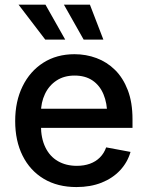

<svg xmlns="http://www.w3.org/2000/svg" viewBox="-20 -776 620 808"><path d="M301.8 11.2Q222.2 11.2 164.3 -23.4Q106.4 -58.1 75.2 -120.6Q43.9 -183.1 43.9 -266.6Q43.9 -349.6 75 -412.8Q106 -476.1 162.1 -512Q218.3 -547.9 293.5 -547.9Q342.3 -547.9 386.2 -531.5Q430.2 -515.1 464.1 -481.7Q498 -448.2 517.8 -396.7Q537.6 -345.2 537.6 -274.4V-237.8H101.1V-318.4H481.4L431.2 -292.5Q431.2 -341.8 415.5 -379.2Q399.9 -416.5 369.4 -437.3Q338.9 -458 293.9 -458Q249.5 -458 217.8 -437Q186 -416 169.2 -380.4Q152.3 -344.7 152.3 -301.8V-248.5Q152.3 -194.3 170.9 -156Q189.5 -117.7 223.6 -97.9Q257.8 -78.1 303.2 -78.1Q333.5 -78.1 358.2 -86.9Q382.8 -95.7 400.4 -113.3Q418 -130.9 426.8 -155.8L529.3 -136.7Q516.6 -92.8 485.4 -59.3Q454.1 -25.9 407.5 -7.3Q360.8 11.2 301.8 11.2ZM332 -609.4 249 -756.3H358.4L415 -609.4ZM170.4 -609.4 58.1 -756.3H171.4L254.4 -609.4Z"/></svg>

Font: V-Inter
Style: Medium-500
Weight: 500
Designer: Rasmus Andersson
Foundry: rsms
Version: Version 4.000;git-4146feb